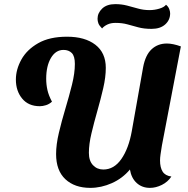

<svg xmlns="http://www.w3.org/2000/svg" viewBox="-20 -890 913 931"><path d="M418 21Q342 21 297 -21Q252 -63 252 -143Q252 -189 265.5 -246Q279 -303 297 -363Q315 -423 329 -479Q343 -535 343 -580Q343 -618 328 -633Q313 -648 288 -648Q250 -648 227 -609Q204 -570 204 -508Q204 -480 210 -453.5Q216 -427 232 -397Q219 -385 203 -380Q187 -375 173 -375Q118 -375 87.5 -412Q57 -449 57 -504Q57 -553 83.5 -601Q110 -649 165 -680.5Q220 -712 305 -712Q392 -712 442.5 -673Q493 -634 493 -561Q493 -516 480.5 -462Q468 -408 452 -352Q436 -296 423.5 -243.5Q411 -191 411 -149Q411 -110 431 -89Q451 -68 481 -68Q533 -68 568.5 -119Q604 -170 619 -254L674 -564Q685 -623 715 -651Q745 -679 789 -679Q818 -679 857 -665L765 -184Q761 -159 758.5 -142Q756 -125 756 -112Q756 -78 768.5 -58Q781 -38 811 -34Q794 -8 765 6.5Q736 21 707 21Q669 21 643 -2.5Q617 -26 610 -68Q574 -25 522.5 -2Q471 21 418 21ZM715 -750Q678 -750 650.5 -757.5Q623 -765 597.5 -772Q572 -779 540 -779Q517 -779 500.5 -771Q484 -763 475 -752Q461 -766 457 -777Q453 -788 453 -799Q453 -827 475.5 -848.5Q498 -870 539 -870Q569 -870 596 -863Q623 -856 649.5 -848.5Q676 -841 705 -841Q729 -841 752.5 -848Q776 -855 785 -867Q796 -858 800.5 -846.5Q805 -835 805 -825Q805 -793 781 -771.5Q757 -750 715 -750Z"/></svg>

Font: Sansita Swashed SemiBold
Style: Regular
Weight: 600
Designer: Pablo Cosgaya
Foundry: Omnibus-Type
Version: Version 1.003; ttfautohint (v1.8.3)